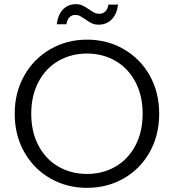

<svg xmlns="http://www.w3.org/2000/svg" viewBox="-20 -898 838 925"><path d="M50.8 -350Q50.8 -452.5 96.9 -533.9Q143 -615.3 222.5 -661.1Q302 -707 399 -707Q496.7 -707 576.2 -661.1Q655.7 -615.3 701.3 -534.3Q746.9 -453.3 746.9 -350Q746.9 -246.7 701.3 -165.4Q655.7 -84 576.2 -38.5Q496.7 7 399 7Q302 7 222.5 -38.5Q143 -84 96.9 -165.4Q50.8 -246.7 50.8 -350ZM667.2 -350Q667.2 -437.1 632.4 -503.1Q597.6 -569.2 536.4 -604.6Q475.1 -640 399 -640Q322.9 -640 261.5 -604.6Q200.1 -569.2 165.3 -503.1Q130.5 -437.1 130.5 -350Q130.5 -262.9 165.3 -196.9Q200.1 -130.8 261.5 -95.4Q322.9 -60 399 -60Q475.1 -60 536.4 -95.4Q597.6 -130.8 632.4 -196.9Q667.2 -262.9 667.2 -350ZM345.7 -877.9Q364.2 -877.9 377.7 -871.4Q391.2 -864.9 409.2 -852.7Q423.9 -842.2 434.7 -836.9Q445.5 -831.6 459 -831.6Q476 -831.6 487.6 -843Q499.2 -854.4 502.2 -875.7H548.8Q543.1 -829.7 518 -804.4Q492.9 -779.1 455.2 -779.1Q436.5 -779.1 422.4 -785.7Q408.2 -792.3 390.7 -805.3Q375 -815.8 365.4 -820.9Q355.7 -826.1 342.7 -826.1Q325.5 -826.1 314.2 -814.4Q303 -802.8 300 -781.1H253.4Q259.6 -828.5 284.1 -853.2Q308.5 -877.9 345.7 -877.9Z"/></svg>

Font: AF Albert Sans Medium
Style: Regular
Weight: 500
Designer: Andreas Rasmussen
Foundry: a.Foundry
Version: Version 1.300;Glyphs 3.2 (3231)